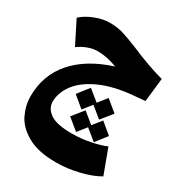

<svg xmlns="http://www.w3.org/2000/svg" viewBox="-204 -640 1058 1143"><g transform="rotate(30 325.0 -68.5)"><path d="M576 133 639 303Q586 334 507 353Q428 372 352 372Q229 372 156 330.5Q83 289 54 229Q25 169 25 105Q25 -39 114.5 -142Q204 -245 373 -299Q334 -313 302.5 -319.5Q271 -326 238 -326Q205 -326 170.5 -313Q136 -300 108 -279L29 -436Q64 -468 117 -488.5Q170 -509 215 -509Q266 -509 308 -496.5Q350 -484 421 -455Q538 -404 650 -373L632 -211L552 -204Q419 -192 329.5 -150.5Q240 -109 197.5 -51Q155 7 155 68Q155 114 199 145Q243 176 349 176Q410 176 472.5 163.5Q535 151 576 133ZM327 23 251 -40 311 -117 385 -57 433 -117 510 -54 448 23 375 -37ZM488 155 414 95 366 155 289 92 351 15 424 75 472 15 548 78Z"/></g></svg>

Font: FiraGO Heavy
Style: Italic
Weight: 900
Italic angle: -8°
Designer: bBox Type GmbH
Foundry: bBox Type GmbH
Version: Version 1.001